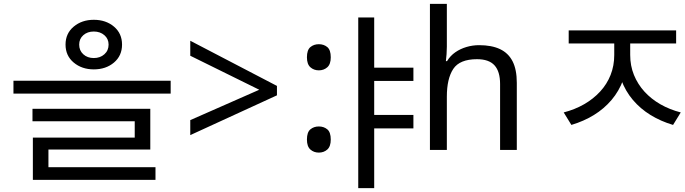

<svg xmlns="http://www.w3.org/2000/svg" viewBox="-20 -780 3562 999"><path d="M468 -677Q531 -677 573 -641.5Q615 -606 615 -548Q615 -490 573 -454.5Q531 -419 468 -419Q406 -419 363.5 -454.5Q321 -490 321 -548Q321 -606 363.5 -641.5Q406 -677 468 -677ZM468 -616Q435 -616 413.5 -597Q392 -578 392 -548Q392 -517 413.5 -497.5Q435 -478 468 -478Q501 -478 523 -497.5Q545 -517 545 -548Q545 -578 523 -597Q501 -616 468 -616ZM50 -360H868V-293H50ZM149 -214H762V-2H232V112H151V-64H681V-149H149ZM151 90H789V156H151Z M970 -155 1329 -313 970 -490V-568L1421 -333V-284L970 -77Z M1639 -414Q1613 -414 1595 -430Q1577 -446 1577 -482Q1577 -520 1595 -535Q1613 -550 1639 -550Q1665 -550 1683 -535Q1701 -520 1701 -482Q1701 -446 1683 -430Q1665 -414 1639 -414ZM1639 14Q1613 14 1595 -2Q1577 -18 1577 -54Q1577 -92 1595 -107Q1613 -122 1639 -122Q1665 -122 1683 -107Q1701 -92 1701 -54Q1701 -18 1683 -2Q1665 14 1639 14Z M1902 -428H2131V-359H1902ZM1902 -182H2131V-112H1902ZM1844 -689H1927V199H1844Z M2305 -537Q2305 -518 2303.5 -498Q2302 -478 2300 -462H2306Q2323 -490 2349 -508Q2375 -526 2407 -535.5Q2439 -545 2473 -545Q2538 -545 2581.5 -524.5Q2625 -504 2647 -461Q2669 -418 2669 -349V0H2582V-343Q2582 -408 2553 -440Q2524 -472 2462 -472Q2372 -472 2338.5 -421.5Q2305 -371 2305 -277V0H2217V-760H2305Z M3176 -604H3244V-494Q3244 -423 3222.5 -364.5Q3201 -306 3162 -260Q3123 -214 3070 -181.5Q3017 -149 2953 -130L2913 -195Q2971 -210 3019 -237.5Q3067 -265 3102.5 -303.5Q3138 -342 3157 -390Q3176 -438 3176 -494ZM3191 -604H3259V-494Q3259 -438 3278.5 -390Q3298 -342 3333 -303.5Q3368 -265 3416 -237.5Q3464 -210 3522 -195L3482 -130Q3418 -149 3365 -181.5Q3312 -214 3273 -260Q3234 -306 3212.5 -364.5Q3191 -423 3191 -494ZM2939 -622H3498V-554H2939Z"/></svg>

Font: hexkorean15
Style: Book
Weight: 400
Designer: Jelle Bosma - Monotype Design Team
Foundry: Monotype Imaging Inc.
Version: Version 2.003